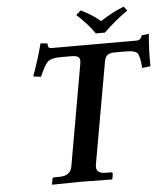

<svg xmlns="http://www.w3.org/2000/svg" viewBox="-56 -862 788 912"><g transform="rotate(-5 338.0 -405.5)"><path d="M209 -646H615.2Q619.1 -646 622.1 -647Q625 -647.9 627.4 -648.9Q629.9 -649.9 631.8 -651.9Q633.8 -653.8 635 -655.5Q636.2 -657.2 637.7 -659.7Q639.2 -662.1 639.2 -663.1Q639.2 -664.1 640.1 -666.5L641.1 -668.9L675.8 -672.9Q668 -598.6 669.9 -519L629.9 -514.2Q626 -572.3 614 -585.7Q602.1 -599.1 561 -599.1H508.8Q482.9 -599.1 471.4 -590.1Q460 -581.1 456.1 -557.1L371.1 -77.1Q367.2 -54.2 377.7 -43.7Q388.2 -33.2 416 -33.2H440.9Q447.8 -33.2 446.8 -23.9L442.9 -1L440.9 1Q327.1 -1 289.1 -1L157.2 1L154.8 -1L159.2 -23.9Q160.2 -32.7 168 -33.2H192.9Q246.1 -33.2 253.9 -77.1L338.9 -560.1Q342.8 -582 334 -590.6Q325.2 -599.1 298.8 -599.1H248Q206.1 -599.1 189 -585.4Q171.9 -571.8 147.9 -514.2L110.8 -519Q139.6 -597.2 159.2 -672.9L192.9 -668.9Q189 -646 209 -646ZM424.8 -696.8Q396 -740.7 339.8 -792L362.8 -812Q414.6 -787.1 455.1 -752.9Q511.2 -790 567.9 -812L583 -792Q528.8 -754.9 467.8 -696.8Z"/></g></svg>

Font: Linux Libertine
Style: Semibold Italic
Weight: 600
Italic angle: -11.5°
Designer: Philipp H. Poll
Foundry: Philipp H. Poll
Version: Version 5.1.2 ; ttfautohint (v0.9)